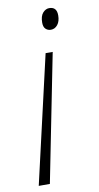

<svg xmlns="http://www.w3.org/2000/svg" viewBox="-84 -583 413 799"><g transform="rotate(-10 122.5 -183.5)"><path d="M167 -362 60 177H13L137 -362ZM184 -544Q216 -544 216 -508Q216 -483 204.5 -468.5Q193 -454 176 -454Q163 -454 154 -462.5Q145 -471 145 -489Q145 -517 157 -530.5Q169 -544 184 -544Z"/></g></svg>

Font: Noto Serif Tamil Condensed ExtraLight
Style: Italic
Weight: 200
Width: 3
Italic angle: -12°
Designer: Indian Type Foundry, Tom Grace, and the Monotype Design Team
Foundry: Monotype Imaging Inc.
Version: Version 2.003; ttfautohint (v1.8.4.7-5d5b)